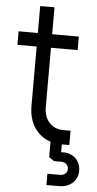

<svg xmlns="http://www.w3.org/2000/svg" viewBox="-60 -716 492 969"><g transform="rotate(5 186.0 -231.5)"><path d="M274.5 6Q197 6 150.2 -43.2Q103.5 -92.5 103.5 -175.5V-475H6V-543.5H103.5V-680H176V-543.5H311V-475H176V-175.5Q176 -126 203 -96.2Q230 -66.5 274.5 -66.5H311V6ZM213.5 217V160H277.5Q294 160 304 151Q314 142 314 127.5Q314 112.5 304 103Q294 93.5 277.5 93.5H241.5L215 76V-18.5H273V62L237.5 54.5Q278.5 40 308.8 48Q339 56 355.5 78.8Q372 101.5 372 131Q372 168 346 192.5Q320 217 277.5 217Z"/></g></svg>

Font: Mohave Light
Style: Regular
Weight: 400
Version: Version 2.003